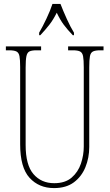

<svg xmlns="http://www.w3.org/2000/svg" viewBox="-20 -951 560 981"><path d="M256 10Q179 10 131 -42.5Q83 -95 83 -214V-609Q83 -646 79.5 -664Q76 -682 64 -688Q52 -694 27 -694H10V-714H190V-694H167Q143 -694 131 -688.5Q119 -683 115 -664Q111 -645 111 -606V-210Q111 -108 151 -61.5Q191 -15 257 -15Q313 -15 346 -43.5Q379 -72 393.5 -115Q408 -158 408 -202V-607Q408 -645 404.5 -663.5Q401 -682 389 -688Q377 -694 352 -694H328V-714H509V-694H492Q467 -694 455 -688Q443 -682 439.5 -663.5Q436 -645 436 -607V-200Q436 -145 416.5 -97Q397 -49 357.5 -19.5Q318 10 256 10ZM180 -784Q197 -813 217 -855Q237 -897 248 -931H289Q302 -897 321 -855Q340 -813 358 -784V-771H352Q324 -800 305.5 -825Q287 -850 270 -886Q252 -850 232.5 -825Q213 -800 186 -771H180Z"/></svg>

Font: Noto Serif Khmer ExtraCondensed Thin
Style: Regular
Weight: 100
Width: 2
Designer: Danh Hong and the Monotype Design Team
Foundry: Monotype Imaging Inc.
Version: Version 2.004; ttfautohint (v1.8.4.7-5d5b)